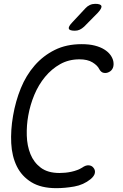

<svg xmlns="http://www.w3.org/2000/svg" viewBox="-20 -970 640 1000"><path d="M48 -367Q61 -443 88.5 -510.5Q116 -578 160.5 -629Q205 -680 265.5 -710Q326 -740 405 -740Q445 -740 474 -732.5Q503 -725 523 -712.5Q543 -700 554.5 -684.5Q566 -669 570 -652Q574 -631 568 -616.5Q562 -602 548 -595Q535 -588 520.5 -590.5Q506 -593 497 -610Q488 -629 462 -645Q436 -661 394 -661Q338 -661 293.5 -636Q249 -611 215 -570Q181 -529 159 -476.5Q137 -424 127 -367Q118 -317 119.5 -264Q121 -211 138.5 -167.5Q156 -124 192.5 -96.5Q229 -69 290 -69Q304 -69 320 -70.5Q336 -72 352 -75.5Q368 -79 382.5 -84.5Q397 -90 408 -97Q426 -110 442 -109Q458 -108 467 -96Q477 -84 474 -68.5Q471 -53 452 -37Q415 -7 366.5 1.5Q318 10 273 10Q194 10 143.5 -21Q93 -52 67.5 -104Q42 -156 38.5 -224Q35 -292 48 -367ZM370 -810Q342 -810 338.5 -820.5Q335 -831 356 -853L425 -927Q435 -938 448 -944Q461 -950 476 -950Q504 -950 508 -939Q512 -928 490 -904L418 -831Q407 -821 395.5 -815.5Q384 -810 370 -810Z"/></svg>

Font: Maple Mono NL Light
Style: Italic
Weight: 300
Italic angle: -10°
Monospace: yes
Designer: subframe7536
Version: Version 7.000